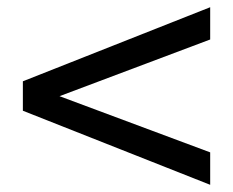

<svg xmlns="http://www.w3.org/2000/svg" viewBox="-20 -578 642 529"><path d="M559.1 -68.8V-158.2L144 -313L559.1 -469.2V-558.1L43 -354V-272.9Z"/></svg>

Font: Hack
Style: Oblique
Weight: 400
Italic angle: -12°
Monospace: yes
Designer: Christopher Simpkins
Foundry: Christopher Simpkins
Version: Version 2.010